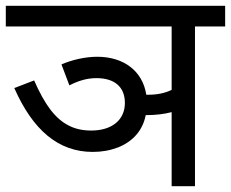

<svg xmlns="http://www.w3.org/2000/svg" viewBox="-20 -642 796 662"><path d="M219.2 -347.7C250 -363.3 279.3 -372.6 312.5 -372.6C375 -372.6 410.6 -342.3 410.6 -287.1C410.6 -229 366.7 -191.9 294.4 -191.9C264.6 -191.9 238.3 -197.8 216.3 -209.5C171.4 -232.4 135.3 -278.8 97.7 -364.7L29.3 -338.4C93.3 -193.4 181.2 -118.2 299.8 -118.2C331.5 -118.2 360.4 -123.5 387.2 -133.8C439.9 -154.8 472.7 -194.3 482.4 -245.1H484.4C516.6 -245.1 545.9 -248.5 571.8 -255.4V0H652.3V-550.8H756.3V-622.1H0V-550.8H571.8V-332C548.3 -320.8 522 -315.4 492.7 -315.4H484.4C471.7 -397.9 405.8 -446.3 315.4 -446.3C274.9 -446.3 228.5 -436 191.9 -419.9Z"/></svg>

Font: Noto Reveo Sans
Style: Regular
Weight: 400
Designer: Monotype Design team
Foundry: Monotype Imaging Inc.
Version: Version 1.04